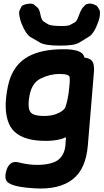

<svg xmlns="http://www.w3.org/2000/svg" viewBox="-20 -797 590 1094"><path d="M374.5 -298.8Q372.1 -269.5 366.7 -241.2Q363.3 -222.2 357.4 -201.7Q354 -189 352.5 -186.5L352.1 -185.5L351.6 -184.6Q340.8 -162.6 299.3 -147Q264.2 -133.8 214.8 -136.7Q171.4 -138.7 156.2 -155.3Q138.7 -174.3 144 -225.1Q144.5 -228.5 145 -231.4Q154.8 -321.3 210.9 -349.1Q264.6 -375.5 317.4 -375.5Q350.1 -375.5 363.3 -370.1Q377.4 -364.7 377.4 -353V-349.6V-348.6Q378.9 -338.9 374.5 -298.8ZM462.4 -468.8Q461.4 -468.8 460.9 -468.8Q452.1 -527.8 285.2 -514.2Q170.4 -504.4 106 -451.2Q45.4 -400.9 25.4 -307.1Q-2.9 -173.8 30.3 -93.8Q61 -20 161.1 -1Q178.7 2.4 198.2 3.9Q298.8 11.7 356 -15.1L353 26.9Q349.6 78.1 319.3 107.4Q293.9 131.8 241.2 139.2Q168 149.4 87.4 128.4Q57.1 120.6 39.1 136.2Q19.5 151.9 12.2 191.4Q7.8 217.3 16.6 232.9Q22.9 244.6 47.4 254.9Q83.5 270 172.9 275.9Q317.4 285.6 395.5 223.6Q469.2 165.5 480.5 31.7L515.1 -385.3Q519 -429.7 504.9 -449.2Q493.2 -464.8 462.4 -468.8ZM319.3 -648.9Q267.1 -650.4 254.4 -658.4Q241.7 -666.5 229 -674.3Q216.3 -682.1 210.9 -711.9Q204.6 -744.6 194.3 -753.4Q184.1 -762.2 173.6 -771Q163.1 -779.8 132.3 -773.9Q106.9 -769 101.8 -758.8Q96.7 -748.5 91.6 -738Q86.4 -727.5 91.8 -700.2Q94.7 -683.6 102.5 -663.6Q127.4 -601.1 154.8 -585.2Q182.1 -569.3 209.5 -553.5Q236.8 -537.6 316.9 -537.1Q402.3 -536.1 431.2 -554Q460 -571.8 488.5 -589.4Q517.1 -606.9 541.5 -676.8Q548.3 -698.2 548.8 -707.8Q549.3 -717.3 549.6 -726.6Q549.8 -735.8 544.9 -743.7Q540 -751.5 535.2 -759Q530.3 -766.6 511.2 -773.4Q495.1 -777.8 488.8 -776.6Q482.4 -775.4 476.1 -774.2Q469.7 -772.9 464.6 -767.3Q459.5 -761.7 454.1 -756.1Q448.7 -750.5 445.1 -743.7Q441.4 -736.8 437.7 -730Q434.1 -723.1 428.2 -705.6Q418.5 -676.3 405.5 -669.2Q392.6 -662.1 379.6 -655Q366.7 -647.9 319.3 -648.9Z"/></svg>

Font: Comic Relief
Style: Bold
Weight: 700
Designer: Jeff Davis
Foundry: Loudifier
Version: Version 1.200; ttfautohint (v1.8.4.7-5d5b)